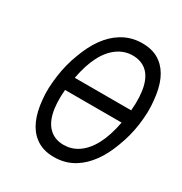

<svg xmlns="http://www.w3.org/2000/svg" viewBox="-169 -836 921 973"><g transform="rotate(30 291.0 -350.0)"><path d="M374 -634Q420 -634 452 -609Q519 -555 505 -389H175Q205 -550 288 -607Q327 -634 374 -634ZM385 -712Q319 -712 265 -678Q178 -624 129 -490Q116 -457 107 -422Q98 -387 93 -350Q88 -313 86.5 -278.5Q85 -244 89 -210Q95 -144 116 -96.5Q137 -49 173 -22Q216 12 283 12Q351 12 404 -22Q447 -49 481.5 -96.5Q516 -144 540 -210Q553 -244 562 -278.5Q571 -313 576 -350Q581 -387 582 -422Q583 -457 579 -490Q567 -624 496 -678Q453 -712 385 -712ZM494 -311Q463 -146 377 -90Q340 -66 295 -66Q249 -66 218 -91Q149 -146 163 -311Z"/></g></svg>

Font: Unageo
Style: Regular-Italic
Weight: 400
Designer: Richard Sepsi
Foundry: Richard Sepsi
Version: Version 2.000